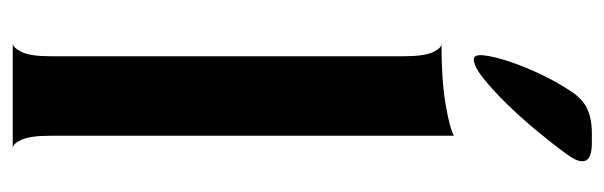

<svg xmlns="http://www.w3.org/2000/svg" viewBox="-352 -620 972 309"><g transform="rotate(90 134.5 -466.0)"><path d="M50 0Q57 0 64 -14Q71 -28 71 -60V-630Q71 -662 64.5 -676Q58 -690 51 -690Q109 -690 147.5 -696.5Q186 -703 199 -710V-60Q199 -28 205.5 -14Q212 0 219 0ZM76 -742Q68 -742 69.5 -757.5Q71 -773 79 -797.5Q87 -822 99 -847.5Q111 -873 124 -893Q137 -915 153.5 -923.5Q170 -932 195 -932H211Q258 -932 229 -892Q213 -870 191.5 -844Q170 -818 147.5 -795Q125 -772 106 -757Q87 -742 76 -742Z"/></g></svg>

Font: Red Rose SemiBold
Style: Regular
Weight: 600
Designer: Jaikishan Patel
Version: Version 2.000